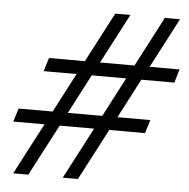

<svg xmlns="http://www.w3.org/2000/svg" viewBox="-51 -758 796 808"><g transform="rotate(5 347.0 -353.5)"><path d="M572 -217H421L307.5 0H243.5L357 -217H211.5L98 0H34L147.5 -217H15.5L33 -273.5H177L263.5 -439.5H124.5L142 -496.5H293.5L403.5 -707H467.5L357.5 -496.5H503L613 -707H677L567 -496.5H693.5L676.5 -439.5H537L450.5 -273.5H589.5ZM241 -273.5H386.5L473 -439.5H327.5Z"/></g></svg>

Font: Newsreader 6pt
Style: Italic
Weight: 400
Italic angle: -17°
Designer: Hugues Gentile
Foundry: Production Type
Version: Version 1.003; ttfautohint (v1.8.3)